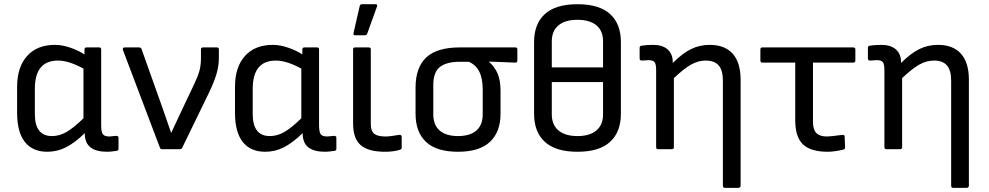

<svg xmlns="http://www.w3.org/2000/svg" viewBox="-20 -715 4737 920"><path d="M207 12.2Q136.2 12.2 99.1 -34.9Q62 -82 62 -173.8V-298.8Q62 -393.6 109.9 -446.8Q157.7 -500 243.2 -500Q278.8 -500 318.4 -486.1Q357.9 -472.2 384.8 -454.1V-478Q384.8 -487.8 395 -487.8H455.1Q464.8 -487.8 464.8 -478V-116.2Q464.8 -82 473.1 -71.5Q481.4 -61 504.9 -61Q508.8 -61 520 -62.5Q531.2 -64 537.1 -64Q547.9 -64 547.9 -54.2V-2Q547.9 6.3 539.1 7.8Q509.3 12.2 494.1 12.2Q439.9 12.2 413.1 -9.3Q386.2 -30.8 386.2 -77.1Q337.9 -30.3 295.9 -9Q253.9 12.2 207 12.2ZM147 -168.9Q147 -63 229 -63Q263.7 -63 296.9 -81.5Q330.1 -100.1 379.9 -147.9V-386.2Q309.6 -424.8 257.8 -424.8Q147 -424.8 147 -289.1Z M756.8 0Q748.5 0 746.1 -7.8L568.8 -476.1Q567.4 -481.4 569.8 -484.6Q572.3 -487.8 577.1 -487.8H646Q655.8 -487.8 658.2 -480L757.8 -200.2Q788.6 -113.3 799.8 -79.1H800.8Q818.8 -119.1 856.9 -199.2L910.2 -311Q927.2 -346.7 935.1 -374Q942.9 -401.4 942.9 -435.1V-478Q942.9 -487.8 953.1 -487.8H1019Q1028.8 -487.8 1028.8 -478V-438Q1028.8 -398.9 1017.3 -360.4Q1005.9 -321.8 981.9 -272L853 -6.8Q850.1 0 840.8 0Z M1251 12.2Q1180.2 12.2 1143.1 -34.9Q1106 -82 1106 -173.8V-298.8Q1106 -393.6 1153.8 -446.8Q1201.7 -500 1287.1 -500Q1322.8 -500 1362.3 -486.1Q1401.9 -472.2 1428.7 -454.1V-478Q1428.7 -487.8 1439 -487.8H1499Q1508.8 -487.8 1508.8 -478V-116.2Q1508.8 -82 1517.1 -71.5Q1525.4 -61 1548.8 -61Q1552.7 -61 1564 -62.5Q1575.2 -64 1581.1 -64Q1591.8 -64 1591.8 -54.2V-2Q1591.8 6.3 1583 7.8Q1553.2 12.2 1538.1 12.2Q1483.9 12.2 1457 -9.3Q1430.2 -30.8 1430.2 -77.1Q1381.8 -30.3 1339.8 -9Q1297.9 12.2 1251 12.2ZM1190.9 -168.9Q1190.9 -63 1272.9 -63Q1307.6 -63 1340.8 -81.5Q1374 -100.1 1423.8 -147.9V-386.2Q1353.5 -424.8 1301.8 -424.8Q1190.9 -424.8 1190.9 -289.1Z M1680.7 -545.9Q1671.9 -545.9 1673.8 -556.2L1703.6 -686Q1705.1 -694.8 1714.8 -694.8H1779.8Q1789.6 -694.8 1786.6 -684.1L1739.7 -554.2Q1736.8 -545.9 1728.5 -545.9ZM1825.7 12.2Q1744.1 12.2 1708 -19.8Q1671.9 -51.8 1671.9 -123V-478Q1671.9 -487.8 1681.6 -487.8H1746.6Q1756.8 -487.8 1756.8 -478V-119.1Q1756.8 -87.4 1772.9 -74.2Q1789.1 -61 1827.6 -61Q1848.6 -61 1892.6 -68.8Q1897.9 -69.8 1901.4 -66.9Q1904.8 -64 1904.8 -59.1V-6.8Q1904.8 0 1895.5 2.9Q1865.2 12.2 1825.7 12.2Z M1971.2 -169.9V-294.9Q1971.2 -391.1 2022.2 -439.5Q2073.2 -487.8 2184.1 -487.8H2449.2Q2459 -487.8 2459 -478V-424.8Q2459 -415 2449.2 -415L2323.2 -419.9V-418.9Q2351.1 -394 2364.7 -361.8Q2378.4 -329.6 2378.4 -278.8V-169.9Q2378.4 -83 2327.9 -35.4Q2277.3 12.2 2174.3 12.2Q2071.3 12.2 2021.2 -35.2Q1971.2 -82.5 1971.2 -169.9ZM2174.3 -63Q2232.4 -63 2262.7 -89.6Q2293 -116.2 2293 -167V-286.1Q2293 -391.6 2226.1 -418.9H2182.1Q2120.1 -418.9 2088.1 -394.3Q2056.2 -369.6 2056.2 -307.1V-167Q2056.2 -116.2 2086.7 -89.6Q2117.2 -63 2174.3 -63Z M2955.1 -513.2V-169.9Q2955.1 -82.5 2903.3 -35.2Q2851.6 12.2 2747.1 12.2Q2642.6 12.2 2590.8 -35.2Q2539.1 -82.5 2539.1 -169.9V-513.2Q2539.1 -600.6 2590.8 -647.7Q2642.6 -694.8 2747.1 -694.8Q2851.6 -694.8 2903.3 -647.7Q2955.1 -600.6 2955.1 -513.2ZM2747.1 -620.1Q2688 -620.1 2656 -593.5Q2624 -566.9 2624 -516.1V-392.1H2869.6V-517.1Q2869.6 -567.4 2837.6 -593.8Q2805.7 -620.1 2747.1 -620.1ZM2869.6 -167V-321.8H2624V-167Q2624 -116.7 2656.2 -89.8Q2688.5 -63 2747.1 -63Q2805.7 -63 2837.6 -89.8Q2869.6 -116.7 2869.6 -167Z M3133.8 0Q3124 0 3124 -9.8V-378.9Q3124 -408.2 3116.2 -417.5Q3108.4 -426.8 3087.9 -426.8Q3084 -426.8 3072.8 -425.8Q3061.5 -424.8 3055.7 -424.8Q3044.9 -424.8 3044.9 -435.1V-485.8Q3044.9 -494.6 3053.7 -496.1Q3079.1 -500 3109.9 -500Q3154.3 -500 3179 -478.3Q3203.6 -456.5 3203.6 -418V-413.1Q3250 -459.5 3291 -479.7Q3332 -500 3380.9 -500Q3453.1 -500 3491 -457.5Q3528.8 -415 3528.8 -333V174.8Q3528.8 179.2 3525.9 182.1Q3522.9 185.1 3518.6 185.1H3453.6Q3443.8 185.1 3443.8 174.8V-329.1Q3443.8 -378.4 3423.6 -401.6Q3403.3 -424.8 3361.8 -424.8Q3326.2 -424.8 3292.2 -406Q3258.3 -387.2 3209 -340.8V-9.8Q3209 0 3198.7 0Z M3946.3 12.2Q3864.7 12.2 3827.6 -23.2Q3790.5 -58.6 3790.5 -139.2V-415H3633.3Q3623.5 -415 3623.5 -424.8V-478Q3623.5 -487.8 3633.3 -487.8H4068.4Q4078.6 -487.8 4078.6 -478V-424.8Q4078.6 -415 4068.4 -415H3875.5V-131.8Q3875.5 -94.2 3891.6 -77.6Q3907.7 -61 3942.4 -61Q3960.4 -61 4016.6 -68.8Q4027.3 -70.3 4027.3 -60.1L4029.3 -8.8Q4029.3 0.5 4020.5 2Q3976.6 12.2 3946.3 12.2Z M4227.5 0Q4217.8 0 4217.8 -9.8V-378.9Q4217.8 -408.2 4210 -417.5Q4202.1 -426.8 4181.6 -426.8Q4177.7 -426.8 4166.5 -425.8Q4155.3 -424.8 4149.4 -424.8Q4138.7 -424.8 4138.7 -435.1V-485.8Q4138.7 -494.6 4147.5 -496.1Q4172.9 -500 4203.6 -500Q4248 -500 4272.7 -478.3Q4297.4 -456.5 4297.4 -418V-413.1Q4343.8 -459.5 4384.8 -479.7Q4425.8 -500 4474.6 -500Q4546.9 -500 4584.7 -457.5Q4622.6 -415 4622.6 -333V174.8Q4622.6 179.2 4619.6 182.1Q4616.7 185.1 4612.3 185.1H4547.4Q4537.6 185.1 4537.6 174.8V-329.1Q4537.6 -378.4 4517.3 -401.6Q4497.1 -424.8 4455.6 -424.8Q4419.9 -424.8 4386 -406Q4352.1 -387.2 4302.7 -340.8V-9.8Q4302.7 0 4292.5 0Z"/></svg>

Font: Sofia Sans
Style: Regular
Weight: 400
Designer: Botio Nikoltchev, Ani Petrova
Foundry: lettersoup
Version: Version 4.100